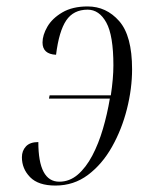

<svg xmlns="http://www.w3.org/2000/svg" viewBox="-20 -566 463 596"><path d="M152 10Q99 10 73.5 -16Q48 -42 48 -78Q48 -98 60.5 -111.5Q73 -125 99 -125Q99 -2 164 -2Q196 -2 221.5 -24Q247 -46 266.5 -83Q286 -120 299.5 -166Q313 -212 321 -260H132L134 -270H324Q332 -323 332 -363Q332 -456 310 -496Q288 -536 252 -536Q208 -536 185.5 -502.5Q163 -469 154 -396Q112 -398 112 -434Q112 -457 127 -483Q142 -509 173.5 -527.5Q205 -546 252 -546Q310 -546 350 -500.5Q390 -455 390 -351Q390 -291 374 -227.5Q358 -164 327.5 -110Q297 -56 253 -23Q209 10 152 10Z"/></svg>

Font: Noto Serif Display ExtraCondensed Light
Style: Italic
Weight: 300
Width: 2
Italic angle: -12°
Designer: Monotype Design Team
Foundry: Monotype Imaging Inc.
Version: Version 2.009